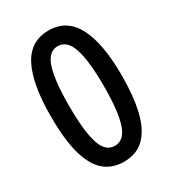

<svg xmlns="http://www.w3.org/2000/svg" viewBox="-179 -822 837 930"><g transform="rotate(-30 240.0 -357.0)"><path d="M438 -357Q438 -243 418.5 -161Q399 -79 355.5 -34.5Q312 10 239 10Q175 10 131 -27Q87 -64 64 -144.5Q41 -225 41 -357Q41 -539 89 -631.5Q137 -724 239 -724Q340 -724 389 -631Q438 -538 438 -357ZM143 -357Q143 -216 165 -147.5Q187 -79 239 -79Q292 -79 314.5 -148Q337 -217 337 -357Q337 -496 314.5 -566Q292 -636 239 -636Q187 -636 165 -566.5Q143 -497 143 -357Z"/></g></svg>

Font: Noto Sans Arabic UI Cn Md
Style: Regular
Weight: 500
Width: 3
Designer: Monotype Design Team, Nadine Chahine and Nizar Qandah
Foundry: Monotype Imaging Inc.
Version: Version 2.010; ttfautohint (v1.8.4.7-5d5b)